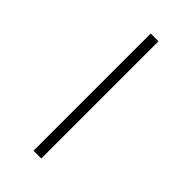

<svg xmlns="http://www.w3.org/2000/svg" viewBox="-300 -839 1158 1158"><g transform="rotate(45 279.0 -260.0)"><path d="M246 240V-760H312V240Z"/></g></svg>

Font: Noto Serif Khojki
Style: Bold
Weight: 700
Version: Version 2.003